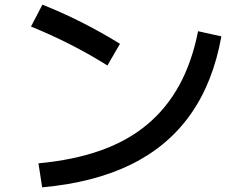

<svg xmlns="http://www.w3.org/2000/svg" viewBox="-20 -772 1040 824"><path d="M145 -71Q295 -85 411 -126Q527 -167 611 -237Q695 -307 749.5 -406.5Q804 -506 830 -638L930 -616Q895 -419 798 -281.5Q701 -144 542 -66Q383 12 161 32ZM441 -491Q361 -541 279 -582.5Q197 -624 113 -658L162 -752Q331 -685 495 -584Z"/></svg>

Font: M PLUS 1 Medium
Style: Regular
Weight: 500
Designer: Coji Morishita
Foundry: UNDERFOREST DESIGN
Version: Version 1.001